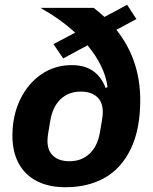

<svg xmlns="http://www.w3.org/2000/svg" viewBox="-20 -773 640 805"><path d="M468 -648Q568 -523 568 -353Q568 -231 528.5 -149Q489 -67 419 -27.5Q349 12 255 12Q184 12 134 -14Q84 -40 58 -88.5Q32 -137 32 -204Q32 -288 64.5 -355.5Q97 -423 153.5 -461.5Q210 -500 280 -500Q335 -500 370 -475.5Q405 -451 423 -404L431 -408Q425 -453 403.5 -497Q382 -541 347 -583L245 -528L204 -588L295 -636Q236 -691 150 -740H373Q403 -716 418 -702L513 -753L552 -693ZM399 -218 408 -272Q411 -290 411 -303Q411 -345 386.5 -367Q362 -389 319 -389Q268 -389 234.5 -357.5Q201 -326 191 -268L182 -214Q179 -196 179 -183Q179 -141 203.5 -119Q228 -97 271 -97Q322 -97 355.5 -128.5Q389 -160 399 -218Z"/></svg>

Font: iA Writer Mono V
Style: Regular
Weight: 400
Italic angle: -9.5°
Designer: Mike Abbink, Paul van der Laan, Pieter van Rosmalen
Foundry: Bold Monday
Version: Version 2.000